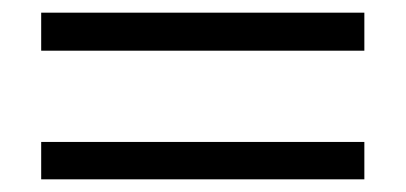

<svg xmlns="http://www.w3.org/2000/svg" viewBox="-20 -522 640 303"><path d="M45 -298H555V-239H45ZM45 -502H555V-442H45Z"/></svg>

Font: Parkinsans Light Light
Style: Regular
Weight: 300
Version: Version 1.000